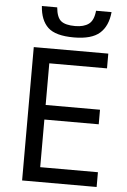

<svg xmlns="http://www.w3.org/2000/svg" viewBox="-61 -980 679 1024"><g transform="rotate(5 278.0 -468.0)"><path d="M496 0H97V-714H496V-635H187V-412H478V-334H187V-79H496ZM494 -936Q487 -861 443.5 -822.5Q400 -784 305 -784Q207 -784 166.5 -822Q126 -860 121 -936H203Q208 -882 231.5 -863.5Q255 -845 307 -845Q353 -845 379.5 -864.5Q406 -884 411 -936Z"/></g></svg>

Font: Noto IKEA Arabic
Style: Regular
Weight: 400
Designer: Monotype Design Team
Foundry: Monotype Imaging Inc.
Version: Version 1.200